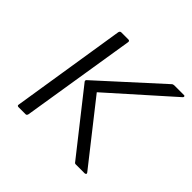

<svg xmlns="http://www.w3.org/2000/svg" viewBox="-129 -612 740 740"><g transform="rotate(45 241.5 -242.0)"><path d="M373 0Q367 0 365 -4L171 -250Q168 -255 172 -259L415 -480Q419 -484 426 -484H479Q482 -484 483 -481Q484 -478 481 -475L233 -254L426 -9Q429 -5 426.5 -2.5Q424 0 421 0ZM61 0Q52 0 54 -8L128 -476Q130 -484 137 -484H175Q183 -484 182 -476L107 -8Q105 0 99 0Z"/></g></svg>

Font: Sofia Sans Light
Style: Italic
Weight: 300
Italic angle: -9°
Version: Version 4.100-B